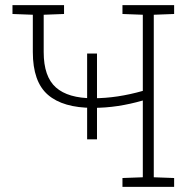

<svg xmlns="http://www.w3.org/2000/svg" viewBox="-20 -731 761 751"><path d="M459 0V-34.7L538.6 -37.6V-337.9Q489.3 -323.7 441.2 -316.4Q393.1 -309.1 343.3 -309.1Q226.6 -309.1 167.5 -360.1Q108.4 -411.1 108.4 -527.3V-673.3L28.8 -676.3V-710.9H230.5V-676.3L150.9 -673.3V-527.3Q150.9 -431.2 198.7 -388.9Q246.6 -346.7 343.3 -346.7Q392.1 -346.7 440.4 -354Q488.8 -361.3 538.6 -375.5V-673.3L459 -676.3V-710.9H661.1V-676.3L581.5 -673.3V-37.6L661.1 -34.7V0ZM320.8 -186V-521.5H359.4V-186Z"/></svg>

Font: Roboto Slab ExtraLight
Style: Regular
Weight: 250
Designer: Google
Version: Version 2.000; ttfautohint (v1.8.1.43-b0c9)